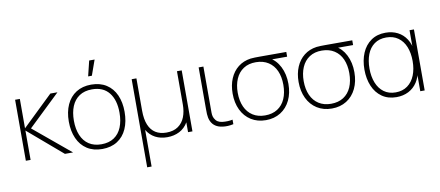

<svg xmlns="http://www.w3.org/2000/svg" viewBox="-83 -1099 3836 1674"><g transform="rotate(-10 1835.5 -262.5)"><path d="M70 0V-540H112V-280L382 -540H445L163 -270L488 0H416L112 -260V0Z M765.5 -765 732.5 -630H765.5L813.5 -765ZM745 15Q666.5 15 611 -21Q555.5 -57 526.8 -121.8Q498 -186.5 498 -271Q498 -356 527.2 -420.2Q556.5 -484.5 612.2 -519.8Q668 -555 745 -555Q824 -555 879.5 -519.2Q935 -483.5 963.5 -419.5Q992 -355.5 992 -271Q992 -185 963.2 -120.5Q934.5 -56 878.8 -20.5Q823 15 745 15ZM745 -27Q811.5 -27 856.8 -57.2Q902 -87.5 924.5 -142.5Q947 -197.5 947 -271Q947 -384 895.5 -448.5Q844 -513 745 -513Q678 -513 632.8 -482.5Q587.5 -452 565.2 -397.8Q543 -343.5 543 -271Q543 -197 566 -142Q589 -87 634.2 -57Q679.5 -27 745 -27Z M1102 240V-540H1144V-254Q1144 -178 1164.8 -128Q1185.5 -78 1225 -53.5Q1264.5 -29 1321 -29Q1384 -29 1424.8 -57.8Q1465.5 -86.5 1484.2 -135.2Q1503 -184 1503 -245V-540H1545V0H1506V-87Q1477 -37 1428.8 -12.5Q1380.5 12 1321 12Q1260.5 12 1214.8 -12.5Q1169 -37 1141 -84V240Z M1812 5Q1775.5 0.5 1749.8 -16.2Q1724 -33 1710 -63Q1703 -78.5 1699.8 -94.8Q1696.5 -111 1695.8 -127.2Q1695 -143.5 1695 -171Q1695 -173 1695 -175Q1695 -177 1695 -179V-540H1737V-179V-158Q1736.5 -128.5 1738.2 -112.8Q1740 -97 1748 -81Q1759 -60 1775.5 -49.5Q1792 -39 1817 -36Q1866.5 -31 1907 -40V0Q1883 5.5 1858.2 6.8Q1833.5 8 1812 5Z M2194 15Q2119.5 15 2063.5 -20.2Q2007.5 -55.5 1977.2 -118.5Q1947 -181.5 1947 -263Q1947 -337.5 1972 -396.2Q1997 -455 2043.5 -491.5Q2090 -528 2154 -537Q2170 -539 2192.2 -539.5Q2214.5 -540 2234 -540H2471V-498H2293L2315 -512Q2373.5 -482 2407.2 -415.8Q2441 -349.5 2441 -263Q2441 -181.5 2410.8 -118.5Q2380.5 -55.5 2324.5 -20.2Q2268.5 15 2194 15ZM2194 -27Q2258.5 -27 2304 -56.2Q2349.5 -85.5 2372.8 -138.8Q2396 -192 2396 -263Q2396 -333 2372.8 -385.8Q2349.5 -438.5 2304 -468Q2258.5 -497.5 2194 -498Q2129 -498.5 2083.5 -468.5Q2038 -438.5 2015 -385Q1992 -331.5 1992 -263Q1992 -191.5 2016 -138.2Q2040 -85 2085.5 -56Q2131 -27 2194 -27Z M2778 15Q2703.5 15 2647.5 -20.2Q2591.5 -55.5 2561.2 -118.5Q2531 -181.5 2531 -263Q2531 -337.5 2556 -396.2Q2581 -455 2627.5 -491.5Q2674 -528 2738 -537Q2754 -539 2776.2 -539.5Q2798.5 -540 2818 -540H3055V-498H2877L2899 -512Q2957.5 -482 2991.2 -415.8Q3025 -349.5 3025 -263Q3025 -181.5 2994.8 -118.5Q2964.5 -55.5 2908.5 -20.2Q2852.5 15 2778 15ZM2778 -27Q2842.5 -27 2888 -56.2Q2933.5 -85.5 2956.8 -138.8Q2980 -192 2980 -263Q2980 -333 2956.8 -385.8Q2933.5 -438.5 2888 -468Q2842.5 -497.5 2778 -498Q2713 -498.5 2667.5 -468.5Q2622 -438.5 2599 -385Q2576 -331.5 2576 -263Q2576 -191.5 2600 -138.2Q2624 -85 2669.5 -56Q2715 -27 2778 -27Z M3350 15Q3275.5 15 3222.5 -22Q3169.5 -59 3142.2 -123.8Q3115 -188.5 3115 -270Q3115 -351.5 3142.2 -416Q3169.5 -480.5 3222.8 -517.8Q3276 -555 3351 -555Q3411 -555 3458 -531Q3505 -507 3534.2 -461.8Q3563.5 -416.5 3572 -355L3562 -328V-540H3601V0H3562V-214L3572 -187Q3563.5 -124.5 3533.8 -79Q3504 -33.5 3456.8 -9.2Q3409.5 15 3350 15ZM3350 -27Q3411.5 -27 3454.8 -58.5Q3498 -90 3520 -145.2Q3542 -200.5 3542 -271Q3542 -342.5 3520 -397Q3498 -451.5 3454.8 -482.2Q3411.5 -513 3350 -513Q3287.5 -513 3244.8 -482Q3202 -451 3181 -396.2Q3160 -341.5 3160 -271Q3160 -200.5 3181.8 -145.2Q3203.5 -90 3246.2 -58.5Q3289 -27 3350 -27Z"/></g></svg>

Font: Hauora
Style: Regular
Weight: 400
Designer: Wayne Shih
Foundry: WCYS
Version: Version 1.001